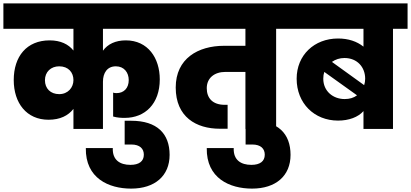

<svg xmlns="http://www.w3.org/2000/svg" viewBox="-34 -760 2423 1132"><path d="M399 0H573V-278C573 -330 598 -369 649 -369C698 -369 725 -332 725 -288C725 -240 696 -211 653 -211C644 -211 638 -212 633 -214V-73C658 -66 679 -65 702 -65C821 -65 908 -148 908 -292C908 -418 838 -522 708 -522C647 -522 601 -500 573 -461V-590H969V-740H-14V-590H399V-462C370 -499 323 -522 259 -522C123 -522 47 -427 47 -288C47 -152 123 -54 252 -54C320 -54 368 -78 399 -118ZM315 -205C264 -205 231 -238 231 -287C231 -336 266 -369 315 -369C370 -369 399 -332 399 -288C399 -244 367 -205 315 -205Z M739 352C879 352 966 277 966 153C966 28 892 -48 740 -48H701V92H740C791 92 814 117 814 152C814 191 786 212 735 212C674 212 628 184 631 113H472C469 291 607 352 739 352Z M941 -590H1413V-490H1287C1134 -490 1002 -415 1002 -244C1002 -70 1123 -1 1262 -1H1308V-142H1291C1218 -142 1185 -183 1185 -240C1185 -300 1230 -336 1295 -336H1413V0H1594V-590H1682V-740H941Z M1452 352C1592 352 1679 277 1679 153C1679 28 1605 -48 1453 -48H1414V92H1453C1504 92 1527 117 1527 152C1527 191 1499 212 1448 212C1387 212 1341 184 1344 113H1185C1182 291 1320 352 1452 352Z M2109 0H2283V-590H2369V-740H1654V-590H2109V-485C2070 -516 2020 -533 1959 -533C1819 -533 1715 -435 1715 -296C1715 -151 1819 -49 1959 -49C2023 -49 2077 -69 2109 -105ZM1997 -418C2072 -418 2119 -364 2119 -296C2119 -283 2117 -270 2113 -258L1923 -395C1944 -410 1969 -418 1997 -418ZM1998 -176C1930 -176 1872 -222 1872 -296C1872 -311 1874 -324 1878 -336L2071 -198C2051 -183 2027 -176 1998 -176Z"/></svg>

Font: SVN-Poppins ExtraBold
Style: Regular
Weight: 800
Designer: Ninad Kale (Devanagari), Jonny Pinhorn (Latin)
Foundry: Indian Type Foundry
Version: Version 3.002 2017; ttfautohint (v1.8.3)